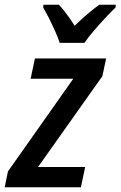

<svg xmlns="http://www.w3.org/2000/svg" viewBox="-48 -786 506 806"><path d="M-28.3 0 -14.6 -66.4 259.8 -455.6H80.6L98.6 -540.5H397.5L381.8 -466.3L111.8 -85H309.6L291.5 0ZM202.6 -606Q195.8 -627.4 183.6 -654.8Q171.4 -682.1 158 -708.7Q144.5 -735.4 133.3 -754.4L134.3 -766.1H199.2Q209 -755.9 220 -742.2Q231 -728.5 242.7 -711.9Q254.4 -695.3 265.1 -677.7Q292.5 -704.1 318.6 -726.6Q344.7 -749 368.7 -766.1H438L437 -754.4Q419.4 -737.8 394 -710.7Q368.7 -683.6 344.5 -655.3Q320.3 -627 306.6 -606Z"/></svg>

Font: Open Sans SemiCondensed SemiBold
Style: Italic
Weight: 600
Width: 4
Italic angle: -12°
Designer: Monotype Design Team
Foundry: Monotype Imaging Inc.
Version: Version 3.000